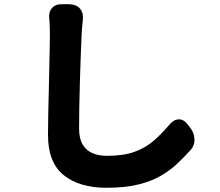

<svg xmlns="http://www.w3.org/2000/svg" viewBox="-20 -818 1040 908"><path d="M309 -798Q341 -797 358 -777.5Q375 -758 372 -726Q371 -714 370 -705.5Q369 -697 368 -686Q367 -675 366 -654Q364 -614 362 -557Q360 -500 358 -436.5Q356 -373 355 -314Q354 -255 354 -211Q354 -162 371.5 -133.5Q389 -105 419 -93Q449 -81 485 -81Q565 -81 617.5 -100.5Q670 -120 707.5 -153Q745 -186 780 -227Q800 -252 824 -253.5Q848 -255 867 -230L878 -216Q898 -192 899.5 -160.5Q901 -129 879 -106Q850 -74 816.5 -42.5Q783 -11 738.5 14.5Q694 40 632 55Q570 70 483 70Q356 70 281.5 10.5Q207 -49 207 -179Q207 -218 208 -270Q209 -322 210.5 -379Q212 -436 213 -490Q214 -544 215 -587Q216 -630 216 -654Q216 -664 215.5 -680Q215 -696 214.5 -710Q214 -724 213 -728Q209 -760 225.5 -779.5Q242 -799 274 -798Z"/></svg>

Font: Chiron GoRound TC EB
Style: Regular
Weight: 700
Designer: Ryoko NISHIZUKA 西塚涼子 (kana, bopomofo & ideographs); Paul D. Hunt (Latin, Greek & Cyrillic); Sandoll Communications 산돌커뮤니
Foundry: Adobe
Version: Version 1.000;hotconv 1.1.1;makeotfexe 2.6.0